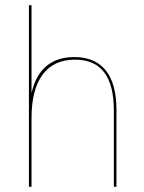

<svg xmlns="http://www.w3.org/2000/svg" viewBox="-20 -717 552 737"><path d="M91 -697H101V-359.5Q116.5 -428.5 158 -463.2Q199.5 -498 265 -498Q345 -498 386 -446.8Q427 -395.5 427 -295V0H417V-293Q417 -390.5 380 -439.2Q343 -488 268 -488Q186 -488 143.5 -430.5Q101 -373 101 -263V0H91Z"/></svg>

Font: HK Grotesk Thin
Style: Regular
Weight: 100
Designer: Alfredo Marco Pradil
Foundry: Hanken Design Co.
Version: Version 3.001